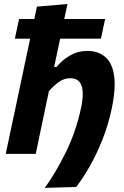

<svg xmlns="http://www.w3.org/2000/svg" viewBox="-20 -766 618 956"><path d="M203 169.5Q257.5 94.5 308 -8.2Q358.5 -111 383 -226.5Q392 -268 392 -298Q392 -376.5 331 -376.5Q299 -376.5 273.2 -358Q247.5 -339.5 223.5 -312L201.5 -207.5Q190 -152 179.5 -103Q169 -53.5 158 0H8.5Q20 -53 30.5 -103.5Q41 -154 54.5 -216L113 -493.5Q117.5 -513.5 121.8 -533.5Q126 -553.5 130 -573.5H54L75 -671.5H151Q154 -687 157.2 -702.2Q160.5 -717.5 164 -733L316 -746Q308 -710 300 -671.5H503.5L482.5 -573.5H279.5Q271.5 -536 262.5 -493.5L249.5 -432H261.5Q286.5 -465 327 -488.8Q367.5 -512.5 415.5 -512.5Q468 -512.5 503 -483.2Q538 -454 548 -391Q551 -371 551 -347Q551 -295.5 536.5 -226Q519.5 -145.5 490.5 -72.2Q461.5 1 427 61.8Q392.5 122.5 359 165Z"/></svg>

Font: Heraclito
Style: Bold Italic
Weight: 700
Italic angle: -12°
Designer: Kostas Bartsokas (font) & Cristiano Sobral (main changes)
Foundry: Kostas Bartsokas (font) & Cristiano Sobral (main changes)
Version: Version 1.00;July 8, 2020;FontCreator 13.0.0.2655 64-bit